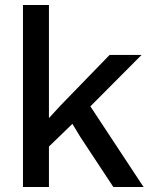

<svg xmlns="http://www.w3.org/2000/svg" viewBox="-20 -749 612 769"><path d="M72 0V-729H176V-276L222 -326L419 -529H547L342 -323L555 0H434L302 -200L270 -253L176 -162V0Z"/></svg>

Font: Mona Sans Medium
Style: Regular
Weight: 500
Designer: Deni Anggara
Foundry: GitHub
Version: Version 2.000;Glyphs 3.2.3 (3260)